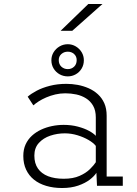

<svg xmlns="http://www.w3.org/2000/svg" viewBox="-20 -933 690 964"><path d="M291.5 11Q248 11 212 0.2Q176 -10.5 150.5 -31Q125 -51.5 111 -81.5Q97 -111.5 97 -150Q97 -182.5 108.5 -207.8Q120 -233 140.2 -251.5Q160.5 -270 186.2 -282Q212 -294 241 -300Q270 -306 299.5 -306Q338.5 -306 371.2 -297.2Q404 -288.5 427.2 -275.8Q450.5 -263 461 -251V-343.5Q461 -378.5 447.5 -402Q434 -425.5 412 -439.2Q390 -453 363 -458.8Q336 -464.5 308 -464.5Q282 -464.5 257.8 -458.8Q233.5 -453 212 -443.8Q190.5 -434.5 174.2 -424Q158 -413.5 147.5 -404L119 -447.5Q136 -462.5 164.2 -477.5Q192.5 -492.5 230.5 -502.2Q268.5 -512 313.5 -512Q341.5 -512 370 -506.8Q398.5 -501.5 424.8 -490Q451 -478.5 471.5 -459.8Q492 -441 503.8 -414.5Q515.5 -388 515.5 -352V-46.5H596.5V0H467L464 -65.5Q454 -49 431 -31.2Q408 -13.5 372.8 -1.2Q337.5 11 291.5 11ZM300 -35.5Q347 -35.5 379.2 -49.8Q411.5 -64 431.5 -83.8Q451.5 -103.5 461 -118.5V-200.5Q449.5 -215.5 424.8 -230Q400 -244.5 368.8 -254Q337.5 -263.5 305.5 -263.5Q267.5 -263.5 232.5 -251.8Q197.5 -240 175 -215.2Q152.5 -190.5 152.5 -151.5Q152.5 -112.5 170.5 -86.8Q188.5 -61 221.5 -48.2Q254.5 -35.5 300 -35.5ZM320.5 -549.5Q298 -549.5 279.2 -560Q260.5 -570.5 249.2 -589Q238 -607.5 238 -630.5Q238 -652.5 249.2 -670.8Q260.5 -689 279.2 -700Q298 -711 320.5 -711Q342 -711 360.5 -700Q379 -689 390 -670.8Q401 -652.5 401 -630.5Q401 -607.5 390 -589Q379 -570.5 360.5 -560Q342 -549.5 320.5 -549.5ZM320.5 -586Q339 -586 352 -598.2Q365 -610.5 365 -631.5Q365 -650 352 -661.8Q339 -673.5 320.5 -673.5Q301.5 -673.5 288.2 -661.8Q275 -650 275 -631.5Q275 -610.5 288.2 -598.2Q301.5 -586 320.5 -586ZM343 -778.5H284.5L423.5 -913H494.5Z"/></svg>

Font: Trispace Thin ExtraLight
Style: Regular
Weight: 250
Version: Version 1.210